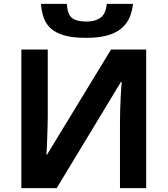

<svg xmlns="http://www.w3.org/2000/svg" viewBox="-20 -969 863 989"><path d="M90 0V-714H226V-369Q226 -344 225 -313Q224 -282 223 -253Q222 -224 221 -201.5Q220 -179 219 -172H222L552 -714H733V0H598V-343Q598 -370 599 -402.5Q600 -435 601.5 -465Q603 -495 604.5 -517.5Q606 -540 607 -547H603L272 0ZM324 -949Q328 -894 351.5 -876Q375 -858 427 -858Q470 -858 497.5 -877.5Q525 -897 530 -949H665Q661 -910 647 -878Q633 -846 605 -822.5Q577 -799 533 -786.5Q489 -774 424 -774Q358 -774 314 -786Q270 -798 244 -820.5Q218 -843 206 -875.5Q194 -908 191 -949Z"/></svg>

Font: BC Sans
Style: Bold
Weight: 700
Designer: Monotype Design Team
Province of B.C.
Foundry: Monotype Imaging Inc.
Version: Version 2.000;GOOG;noto-source:20170915:90ef993387c0